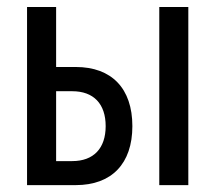

<svg xmlns="http://www.w3.org/2000/svg" viewBox="-20 -538 626 558"><path d="M58.6 0H200.2C304.7 0 364.7 -62.5 364.7 -171.4C364.7 -280.8 304.7 -343.3 200.2 -343.3H143.1V-517.6H58.6ZM442.9 0H527.3V-517.6H442.9ZM143.1 -69.8V-272.9H189.9C252 -272.9 287.1 -236.3 287.1 -171.4C287.1 -106.9 252 -69.8 189.9 -69.8Z"/></svg>

Font: Cascadia Code SemiLight
Style: Regular
Weight: 350
Monospace: yes
Designer: Aaron Bell
Foundry: Saja Typeworks
Version: Version 2404.023